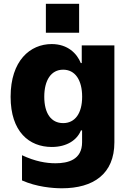

<svg xmlns="http://www.w3.org/2000/svg" viewBox="-20 -786 681 1017"><path d="M223 -766V-612.6H399.1V-766ZM307.9 211.3C474.4 211.3 585.9 135.7 585.9 -32.3V-545.5H413V-452.1H408C387.8 -502.1 339.5 -552.6 253.6 -552.6C139.6 -552.6 36.2 -464.8 36.2 -273.4C36.2 -88.1 134.6 -7.5 254.3 -7.5C334.5 -7.5 388.5 -44.7 408.7 -95.2H414.8V-32.7C414.8 60.4 340.2 78.8 274.1 78.8C224.4 78.8 166.2 68.9 96.6 36.2V169.7C172.6 203.8 258.2 211.3 307.9 211.3ZM314.6 -133.9C250.4 -133.9 214.5 -186.1 214.5 -273.4C214.5 -360.8 250.4 -416.9 314.6 -416.9C378.2 -416.9 415.1 -361.9 415.1 -273.4C415.1 -186.1 377.8 -133.9 314.6 -133.9Z"/></svg>

Font: TID UI Extra Bold
Style: Regular
Weight: 800
Designer: The TID Project Authors
Foundry: Bakken & Bæck
Version: Version 1.001;hotconv 1.0.109;makeotfexe 2.5.65596